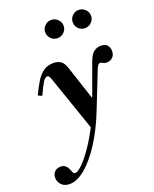

<svg xmlns="http://www.w3.org/2000/svg" viewBox="-238 -832 1000 1248"><g transform="rotate(-20 262.0 -208.0)"><path d="M24 314Q-13 314 -33 292.5Q-53 271 -53 243Q-53 218 -37 202.5Q-21 187 4 187Q26 187 38 198Q50 209 55.5 223Q61 237 66.5 248Q72 259 83 259Q99 259 132.5 226Q166 193 206 134.5Q246 76 283 2L315 -63L432 -384Q449 -431 471 -446.5Q493 -462 518 -462Q550 -462 563.5 -445Q577 -428 577 -405Q577 -379 561 -362.5Q545 -346 519 -346Q504 -346 494.5 -352.5Q485 -359 477 -359Q470 -359 464 -353Q458 -347 449 -326L351 -78Q305 40 248 128.5Q191 217 133 265.5Q75 314 24 314ZM283 31 150 -354Q143 -376 137.5 -385Q132 -394 123 -394Q109 -394 94 -370.5Q79 -347 51 -286L24 -298Q47 -347 69.5 -384Q92 -421 121 -441.5Q150 -462 191 -462Q220 -462 240.5 -448.5Q261 -435 274 -395L349 -167H353L362 -129ZM463 -604Q437 -604 418.5 -622.5Q400 -641 400 -667Q400 -693 418.5 -711.5Q437 -730 463 -730Q489 -730 508 -711.5Q527 -693 527 -667Q527 -641 508 -622.5Q489 -604 463 -604ZM273 -604Q247 -604 228.5 -622.5Q210 -641 210 -667Q210 -693 228.5 -711.5Q247 -730 273 -730Q299 -730 318 -711.5Q337 -693 337 -667Q337 -641 318 -622.5Q299 -604 273 -604Z"/></g></svg>

Font: Libre Bodoni SemiBold
Style: Italic
Weight: 600
Italic angle: -13°
Version: Version 2.003